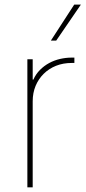

<svg xmlns="http://www.w3.org/2000/svg" viewBox="-20 -798 365 818"><path d="M96.6 -545.5H119.3V-458.8H122.2Q132.8 -482.6 150.4 -500.2Q168 -517.8 189.6 -529.5Q211.3 -541.2 236 -546.9Q260.7 -552.6 285.5 -552.6H296.9V-529.8H285.5Q249.3 -529.8 218.9 -517.8Q188.6 -505.7 166.4 -483.8Q144.2 -462 131.7 -432.2Q119.3 -402.3 119.3 -366.5V0H96.6ZM296.2 -778.4H324.6L219.5 -625H196.7Z"/></svg>

Font: Inter P Thin
Style: Regular
Weight: 100
Designer: Rasmus Andersson
Foundry: rsms
Version: Version 3.018;git-588b23468